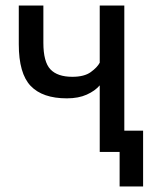

<svg xmlns="http://www.w3.org/2000/svg" viewBox="-20 -550 570 695"><path d="M341 0H413V125H498V-77H430V-530H341V-323Q332 -306 308.5 -289Q285 -272 242 -272Q188 -272 162.5 -299Q137 -326 137 -395V-530H48V-390Q48 -284 91 -239Q134 -194 222 -194Q264 -194 294 -207.5Q324 -221 341 -241Z"/></svg>

Font: Golos UI VF
Style: Regular
Weight: 400
Designer: A.Korolkova, Vitaly Kuzmin
Foundry: ParaType Ltd
Version: Version 2.000